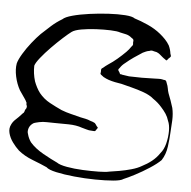

<svg xmlns="http://www.w3.org/2000/svg" viewBox="-86 -640 724 729"><g transform="rotate(5 276.0 -275.5)"><path d="M572 -160Q571 -138 567 -108Q563 -78 548 -55Q533 -40 506 -22.5Q479 -5 452 9Q425 23 410 29Q401 36 371.5 38.5Q342 41 302.5 40.5Q263 40 223 36Q183 32 153.5 25.5Q124 19 115 10Q93 0 60.5 -12.5Q28 -25 5 -44Q-8 -56 -20 -72.5Q-32 -89 -36.5 -107Q-41 -125 -33 -140Q-28 -151 -17.5 -160.5Q-7 -170 1 -179Q3 -182 6 -184.5Q9 -187 11 -189Q13 -192 15 -200Q17 -202 18.5 -205Q20 -208 20 -210Q21 -212 20 -215.5Q19 -219 18 -221Q18 -223 18 -226Q18 -229 16 -231Q15 -234 11 -240Q6 -248 0 -256Q-6 -264 -11 -272Q-24 -295 -30 -323Q-36 -351 -32 -373Q-28 -388 -14.5 -410.5Q-1 -433 16.5 -455Q34 -477 49 -492Q67 -509 85.5 -525.5Q104 -542 126 -555Q135 -564 162.5 -571.5Q190 -579 226.5 -584Q263 -589 299 -591Q335 -593 362.5 -591Q390 -589 399 -582Q422 -575 450 -562.5Q478 -550 500 -532Q511 -523 520.5 -513Q530 -503 537 -491Q544 -476 546 -460Q547 -458 548 -454.5Q549 -451 548 -449Q547 -447 544.5 -445Q542 -443 540 -441Q539 -440 537 -437Q535 -434 533 -434Q532 -433 531 -434.5Q530 -436 528 -437Q525 -439 522 -441Q519 -443 517 -445Q512 -449 507 -453.5Q502 -458 497 -460Q494 -462 490 -462.5Q486 -463 483 -464Q477 -466 474 -466Q470 -466 466 -464Q459 -463 453 -460.5Q447 -458 441 -455Q425 -445 408.5 -433.5Q392 -422 378 -410Q366 -401 359 -390Q358 -389 356 -386.5Q354 -384 354 -383Q354 -379 358 -375Q359 -374 360 -371.5Q361 -369 362 -367Q363 -366 366 -366Q369 -366 370 -365Q377 -364 383.5 -363Q390 -362 397 -361Q446 -359 494 -361Q502 -361 510 -361.5Q518 -362 526 -360Q528 -359 532 -359Q536 -359 537 -357Q539 -356 540 -352.5Q541 -349 542 -347Q546 -338 547.5 -328.5Q549 -319 552 -310Q557 -297 562 -283.5Q567 -270 571 -256Q576 -234 575 -209.5Q574 -185 572 -160ZM528 -256Q521 -264 513 -271Q505 -278 496 -284Q481 -297 457.5 -305.5Q434 -314 410 -320Q386 -326 371 -330Q358 -332 345.5 -334.5Q333 -337 321 -341Q316 -343 311 -345Q306 -347 301 -350Q299 -352 294.5 -355Q290 -358 288 -361L289 -369Q289 -371 289 -375Q289 -379 290 -380Q291 -382 293 -383Q295 -384 296 -385Q301 -389 305 -392.5Q309 -396 314 -399Q331 -410 347.5 -424Q364 -438 379 -453Q389 -463 396 -474Q401 -479 401 -481Q402 -483 401.5 -485.5Q401 -488 401 -489Q401 -491 401.5 -495Q402 -499 401 -501Q400 -503 397.5 -505Q395 -507 393 -508Q384 -516 372 -519Q360 -522 349 -524Q338 -528 312.5 -529Q287 -530 257 -528.5Q227 -527 201.5 -522.5Q176 -518 165 -510Q154 -502 133.5 -483.5Q113 -465 91.5 -443Q70 -421 54 -401Q38 -381 35 -370Q34 -341 43 -311Q47 -300 53 -288.5Q59 -277 66 -268Q83 -247 107 -234Q131 -221 153 -211Q171 -204 189.5 -199.5Q208 -195 227 -190Q237 -188 246.5 -186Q256 -184 265 -180Q270 -179 274.5 -177Q279 -175 283 -173Q285 -171 287.5 -167.5Q290 -164 291 -162Q292 -161 294 -159Q296 -157 296 -156Q296 -155 293 -151.5Q290 -148 287 -143Q285 -142 280 -142.5Q275 -143 273 -143Q263 -143 254 -146Q245 -149 236 -151Q214 -159 184 -159.5Q154 -160 131 -160Q116 -160 101 -160.5Q86 -161 72 -158Q68 -157 61.5 -155.5Q55 -154 51 -152Q32 -140 32 -118Q32 -115 34 -109Q36 -101 39.5 -93.5Q43 -86 48 -79Q67 -57 99 -39Q131 -21 153 -11Q164 -3 192 2Q220 7 253 8.5Q286 10 314 9.5Q342 9 353 6Q368 4 391 0Q414 -4 437 -10.5Q460 -17 475 -26Q495 -36 512 -49.5Q529 -63 541 -81Q554 -96 560 -120Q566 -144 566 -167.5Q566 -191 559 -206Q555 -220 547 -232Q539 -244 528 -256Z"/></g></svg>

Font: Rubik Vinyl
Style: Regular
Weight: 400
Designer: Hubert and Fischer, NaN
Foundry: Hubert and Fischer, NaN
Version: Version 2.200